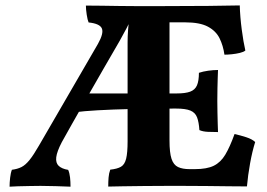

<svg xmlns="http://www.w3.org/2000/svg" viewBox="-20 -699 1005 722"><path d="M286.8 -347.6H644.4Q677.2 -347.6 695.3 -354.4Q713.4 -361.2 720.7 -378Q728 -394.8 728 -425.2Q743.6 -430.4 762.9 -433.1Q782.2 -435.8 799.8 -435.8Q799.2 -422.2 798.7 -405.1Q798.2 -388 797.7 -366.6Q797.2 -345.2 797.2 -320Q797.2 -299.6 797.7 -277.1Q798.2 -254.6 798.7 -234.9Q799.2 -215.2 799.8 -202.4Q782.2 -202.4 762.5 -203.2Q742.8 -204 729.8 -209.8Q727.8 -240 721 -257.8Q714.2 -275.6 696 -283.2Q677.8 -290.8 641.2 -290.8Q548.8 -290.8 475.2 -289.1Q401.6 -287.4 347.6 -284.3Q293.6 -281.2 261.2 -276.8ZM459.8 -540Q459.8 -561.6 461.5 -585.1Q463.2 -608.6 466.4 -632.2Q469.6 -655.8 474 -676H617.4V-170.4Q617.4 -124.8 625 -101.8Q632.6 -78.8 649.5 -70.9Q666.4 -63 692.2 -63L686.8 0Q650.8 0 607.7 0Q564.6 0 521.5 0.5Q478.4 1 442.6 1.5Q406.8 2 387 2.6Q387 -15.6 388.3 -31.6Q389.6 -47.6 394.6 -61Q420.8 -63.8 434.8 -71.9Q448.8 -80 454.3 -102.1Q459.8 -124.2 459.8 -167.4ZM586.6 -676Q692.8 -676 763.9 -676.8Q835 -677.6 881.6 -678.6Q882.8 -635.6 889 -588.3Q895.2 -541 902.6 -509Q896 -503.4 881.8 -500Q867.6 -496.6 851.8 -495Q836 -493.4 824 -493.4Q819.2 -527.4 805.7 -554.9Q792.2 -582.4 761.9 -598.7Q731.6 -615 675.6 -615H569.8ZM491.4 -676Q481.6 -648.4 473.8 -630.4Q466 -612.4 456.2 -593.4Q446.4 -574.4 430.4 -546Q402.4 -498 369.9 -441.5Q337.4 -385 306.2 -330.4Q275 -275.8 250.2 -231.9Q225.4 -188 212.2 -164Q194 -129 191.5 -107.7Q189 -86.4 200.7 -75.3Q212.4 -64.2 236.4 -60.2Q241.6 -48.2 243.4 -31.9Q245.2 -15.6 245.2 3Q222.2 2 189.8 1Q157.4 0 132.4 0Q116.4 0 92.7 0.5Q69 1 47.5 1.5Q26 2 16 3Q16 -12.4 18.1 -30.8Q20.2 -49.2 24.8 -60.6Q45.6 -63.2 60.7 -70.8Q75.8 -78.4 91.1 -97.4Q106.4 -116.4 126.8 -152L348.2 -533.8Q370.8 -574 363 -592.1Q355.2 -610.2 313.2 -614.6Q309.2 -623.6 306.1 -643.8Q303 -664 303 -678Q329 -678 362.2 -677.5Q395.4 -677 429.5 -676.5Q463.6 -676 491.4 -676ZM592.8 -63H712.8Q757.8 -63 783.8 -75.7Q809.8 -88.4 827.1 -117.3Q844.4 -146.2 862 -195Q884.2 -190 906.2 -182.9Q928.2 -175.8 939.6 -165Q928.6 -130 920.5 -85.2Q912.4 -40.4 908.6 2Q883 2 842.6 1.5Q802.2 1 756.3 0.5Q710.4 0 667.1 0Q623.8 0 592.8 0Z"/></svg>

Font: Vollkorn
Style: Regular
Weight: 400
Designer: Friedrich Althausen
Foundry: Friedrich Althausen
Version: Version 4.104